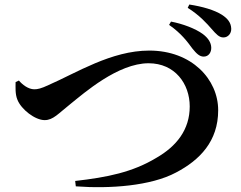

<svg xmlns="http://www.w3.org/2000/svg" viewBox="-20 -834 1040 828"><path d="M858.9 -589.9C880.1 -590.1 892 -608.8 891 -629.7C890 -650.1 878.7 -669.3 854.4 -687.5C822.8 -710.6 768.1 -731.4 717.4 -740.9L709.2 -726.7C761.9 -690.1 787.8 -654.3 809.8 -624.5C827.3 -602.9 840.7 -589.6 858.9 -589.9ZM304.2 -53.6 306.9 -30.4C454.2 -19.3 631.2 -32.2 739.2 -90.1C841.5 -143.7 920.9 -224.6 920.9 -358.5C920.9 -491.6 807.2 -615.9 623.7 -615.9C459.6 -615.9 308.2 -518.8 189.6 -467.4C157.1 -451.9 141.8 -448.9 127.9 -448.9C101.6 -448.9 75.4 -470 61.6 -486.7L47.3 -480.1C47.2 -457.5 44.9 -429.1 54.9 -404.4C71.4 -362 131.2 -316 172.5 -316C209.5 -316 231.2 -344 285.4 -386.9C341.9 -432 488.2 -561.2 620.8 -561.2C734.4 -561.2 798.2 -472.6 798.2 -375C798.2 -274.5 741.1 -203.2 654.6 -153.5C551.7 -91.3 443.2 -69.5 304.2 -53.6ZM943.6 -672.5C963.9 -672.5 978.2 -690.3 977.2 -710.6C976.2 -736.4 961.7 -754 937.6 -769.9C904.9 -790.8 853.3 -805.7 796.4 -814.5L789.5 -800.3C841.6 -767.5 872.9 -731.7 892.8 -708.9C912.7 -686.3 925.2 -672.3 943.6 -672.5Z"/></svg>

Font: Source Han Serif CN VF
Style: Regular
Weight: 250
Designer: Ryoko NISHIZUKA 西塚涼子 (kana & ideographs); Frank Grießhammer (Latin, Greek & Cyrillic); Wenlong ZHANG 张文龙 (bopomofo); San
Foundry: Adobe
Version: Version 2.002;hotconv 1.1.0;makeotfexe 2.6.0